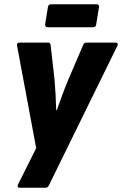

<svg xmlns="http://www.w3.org/2000/svg" viewBox="-20 -697 574 902"><path d="M73 185Q59 185 64 171L150 -1L60 -483Q57 -497 73 -497H205Q217 -497 218 -484L236 -325Q239 -291 241 -255Q243 -219 244 -180H247Q261 -219 274 -254.5Q287 -290 301 -323L370 -484Q374 -497 386 -497H522Q529 -497 532 -493Q535 -489 532 -483L211 171Q206 185 194 185ZM205 -569Q191 -569 192 -583L205 -663Q207 -677 219 -677H434Q447 -677 445 -663L432 -583Q431 -569 417 -569Z"/></svg>

Font: Sofia Sans Semi Condensed Black
Style: Italic
Weight: 900
Italic angle: -9°
Version: Version 4.100